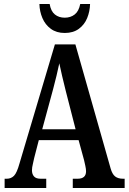

<svg xmlns="http://www.w3.org/2000/svg" viewBox="-20 -935 640 955"><path d="M3 0V-46H14Q35 -46 49.5 -60.5Q64 -75 77 -122L253 -714H355L530 -98Q538 -69 552.5 -57.5Q567 -46 592 -46H600V0H342V-46H366Q408 -46 408 -83Q408 -94 404.5 -110Q401 -126 398 -139L371 -238H173L150 -149Q148 -137 143.5 -119.5Q139 -102 139 -88Q139 -69 149 -57.5Q159 -46 182 -46H210V0ZM190 -292H356L307 -483Q297 -523 289 -557Q281 -591 275 -620Q269 -591 261 -558Q253 -525 244 -491ZM302 -771Q261 -771 233 -791.5Q205 -812 191 -845Q177 -878 176 -915H227Q233 -879 253 -863Q273 -847 302 -847Q331 -847 351.5 -863Q372 -879 379 -915H428Q427 -878 413.5 -845Q400 -812 372 -791.5Q344 -771 302 -771Z"/></svg>

Font: Noto Serif Myanmar ExtraCondensed SemiBold
Style: Regular
Weight: 600
Width: 2
Designer: Ben Mitchell and the Monotype Design Team
Foundry: Monotype Imaging Inc.
Version: Version 2.106; ttfautohint (v1.8.4.7-5d5b)